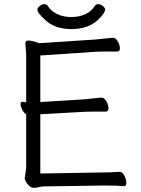

<svg xmlns="http://www.w3.org/2000/svg" viewBox="-20 -894 678 924"><path d="M472 -64Q510 -64 555 -67H556Q569 -67 578.5 -48.5Q588 -30 588 -14Q588 2 577 2H576Q552 -1 489 -1H473L195 3Q179 3 167.5 6.5Q156 10 141.5 10Q127 10 113 -7.5Q99 -25 99 -37L106 -84V-344Q95 -350 87 -366Q79 -382 79 -393Q79 -404 87 -404H89Q97 -402 106 -402V-634L102 -685Q102 -699 116 -699Q130 -699 149 -693Q168 -687 169 -686L440 -704Q463 -706 488.5 -709Q514 -712 525.5 -712Q537 -712 547 -694.5Q557 -677 557 -661.5Q557 -646 544 -646H482Q455 -646 441 -645L174 -627V-403L385 -416Q408 -418 433.5 -421Q459 -424 470.5 -424Q482 -424 492 -406.5Q502 -389 502 -373Q502 -357 489 -357H426Q400 -357 386 -356L174 -344V-59ZM486 -849Q486 -831 449 -796Q401 -754 325 -754Q249 -754 204.5 -792Q160 -830 160 -848Q160 -856 171 -865Q182 -874 193.5 -874Q205 -874 211 -864Q225 -841 255 -826.5Q285 -812 323.5 -812Q362 -812 392 -826.5Q422 -841 435 -864Q441 -874 452.5 -874Q464 -874 475 -865Q486 -856 486 -849Z"/></svg>

Font: QiushuiShotai
Style: Regular
Weight: 600
Designer: Fontworks Inc.
Foundry: Fontworks Inc.
Version: Version 1.250